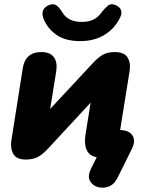

<svg xmlns="http://www.w3.org/2000/svg" viewBox="-20 -748 705 911"><path d="M361 -553Q289 -553 246.5 -583.5Q204 -614 186 -661Q177 -686 186 -702Q195 -718 215 -725Q235 -732 248.5 -722Q262 -712 276 -689Q303 -644 368 -644Q401 -644 424 -655.5Q447 -667 464 -692Q480 -712 493 -722Q506 -732 526 -725Q545 -718 553 -702.5Q561 -687 550 -665Q525 -613 476.5 -583Q428 -553 361 -553ZM537 97Q521 128 494.5 137.5Q468 147 442.5 139Q417 131 406 108.5Q395 86 412 52L439 -2Q405 -8 392 -35Q379 -62 385 -105L410 -261L208 -43Q181 -14 158 -2.5Q135 9 103 9Q57 9 42.5 -18.5Q28 -46 34 -82L88 -424Q100 -501 176 -501Q217 -501 235 -477.5Q253 -454 247 -411L218 -231L421 -449Q448 -478 470.5 -489.5Q493 -501 524 -501Q570 -501 585.5 -475Q601 -449 595 -411L550 -131Q593 -130 609 -104.5Q625 -79 604 -38Z"/></svg>

Font: Nunito Black
Style: Italic
Weight: 900
Italic angle: -9°
Designer: Vernon Adams
Foundry: Vernon Adams
Version: Version 3.601; ttfautohint (v1.8.2.53-6de2)